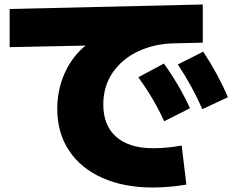

<svg xmlns="http://www.w3.org/2000/svg" viewBox="-20 -775 1040 855"><path d="M235 -290Q235 -375 268 -449Q301 -523 361 -572L23 -565V-735L883 -755V-585L754 -582Q667 -580 595.5 -546.5Q524 -513 482 -452Q440 -391 440 -310Q440 -216 497.5 -165.5Q555 -115 662 -115Q726 -115 789 -127L810 47Q733 60 660 60Q532 60 435.5 17Q339 -26 287 -105Q235 -184 235 -290ZM710 -492Q780 -394 826 -293L711 -235Q667 -333 596 -431ZM885 -545Q951 -445 995 -342L881 -289Q838 -388 772 -488Z"/></svg>

Font: Enso Black
Style: Regular
Weight: 900
Designer: Coji Morishita
Foundry: UNDERFOREST DESIGN
Version: Version 1.000